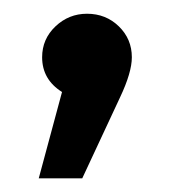

<svg xmlns="http://www.w3.org/2000/svg" viewBox="-20 -599 271 278"><path d="M106 -579.1Q133.3 -579.1 152.1 -560.8Q170.9 -542.5 170.9 -516.1Q170.9 -494.1 153.8 -458L99.1 -340.8H36.1L69.8 -465.8Q41 -483.9 41 -516.1Q41 -542.5 60.3 -560.8Q79.6 -579.1 106 -579.1Z"/></svg>

Font: FiraGO
Style: Regular
Weight: 400
Designer: bBox Type
Foundry: bBox Type GmbH
Version: Version 1.001;PS 001.001;hotconv 1.0.88;makeotf.lib2.5.64775